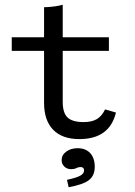

<svg xmlns="http://www.w3.org/2000/svg" viewBox="-20 -569 565 801"><path d="M311.1 11.3Q239.8 11.3 201.8 -27.6Q163.8 -66.5 163.8 -140.5V-206.7H241.7V-143.6Q241.7 -98.2 261.8 -79Q281.8 -59.7 328.7 -59.7Q363 -59.7 383.9 -72Q404.8 -84.3 418.4 -112.6L463.8 -99.5Q450.3 -43.9 412.1 -16.3Q373.9 11.3 311.1 11.3ZM163.8 -206.7V-538.8Q187 -539.5 206.5 -542.1Q225.9 -544.7 241.7 -549.2V-206.7ZM29 -356.9V-413.4H434.3V-356.9ZM266.4 212.1 259.4 181.2Q298.7 172.8 314.7 164Q330.7 155.2 330.7 142.3Q330.7 127.9 315.5 127.9Q306.7 127.9 298.3 132.4Q290 136.8 276.9 136.8Q259.5 136.8 248.3 125.8Q237.1 114.7 237.1 99Q237.1 77.7 256.3 63.5Q275.6 49.3 303.7 49.3Q337.4 49.3 356.4 69.9Q375.3 90.6 375.3 126.9Q375.3 163.6 350.9 182.5Q326.5 201.3 266.4 212.1Z"/></svg>

Font: Playfair 5pt SemiExpanded Light
Style: Regular
Weight: 300
Width: 6
Designer: Claus Eggers Sørensen
Foundry: Claus Eggers Sørensen
Version: Version 2.203